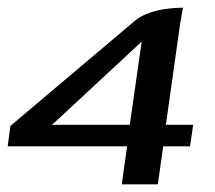

<svg xmlns="http://www.w3.org/2000/svg" viewBox="-22 -480 560 500"><path d="M295 0 309 -99H-2L5 -152L333 -429Q348 -440 368.5 -447Q389 -454 411.5 -457Q434 -460 455 -460Q454 -459 452.5 -449.5Q451 -440 449.5 -431Q448 -422 447 -418L410 -155H481L473 -99H403L389 0ZM112 -155H316L347 -372L343 -368L118 -159Z"/></svg>

Font: Genos Medium
Style: Italic
Weight: 500
Italic angle: -8°
Designer: Robert E. Leuschke
Foundry: Robert E. Leuschke
Version: Version 1.010